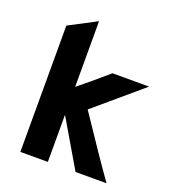

<svg xmlns="http://www.w3.org/2000/svg" viewBox="-121 -736 738 827"><g transform="rotate(20 248.0 -322.5)"><path d="M491 -454 276 -271Q396 -91 461 0H319Q235 -144 192 -216V0H66V-579L192 -645V-344Q241 -383 323 -454Z"/></g></svg>

Font: Tajawal
Style: Bold
Weight: 700
Designer: Boutros Fonts
Foundry: Created by Boutros International 2017
Version: Version 1.700